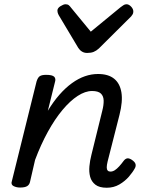

<svg xmlns="http://www.w3.org/2000/svg" viewBox="-20 -867 686 903"><path d="M482 16Q447 16 428.5 1.5Q410 -13 404 -35.5Q398 -58 400.5 -85Q403 -112 410 -139L461 -346Q468 -373 467.5 -394Q467 -415 454.5 -427Q442 -439 413 -439Q381 -439 345.5 -416Q310 -393 274 -350Q238 -307 205 -247Q172 -187 145 -115L121 -11Q118 2 107.5 8.5Q97 15 74 15Q57 15 43.5 8Q30 1 36 -16L152 -484Q158 -503 167.5 -509Q177 -515 197 -515Q226 -515 235 -506Q244 -497 238 -479L205 -346Q231 -389 259.5 -421.5Q288 -454 318.5 -476Q349 -498 379.5 -508.5Q410 -519 441 -519Q489 -519 516.5 -497Q544 -475 551 -432.5Q558 -390 542 -327L486 -107Q482 -90 482 -80Q482 -70 486.5 -65Q491 -60 499 -60Q510 -60 520 -66.5Q530 -73 540.5 -84.5Q551 -96 562 -111Q569 -120 577.5 -122Q586 -124 599 -116Q614 -106 617 -96.5Q620 -87 615 -77Q605 -58 586.5 -36.5Q568 -15 541.5 0.5Q515 16 482 16ZM575 -847Q586 -847 596.5 -836Q607 -825 607 -813Q607 -805 604 -800Q601 -795 597 -790L445 -639Q433 -628 420.5 -623Q408 -618 390 -618Q376 -618 365.5 -624.5Q355 -631 348 -642L256 -796Q252 -804 251 -809Q250 -814 250 -817Q250 -829 264.5 -838Q279 -847 288 -847Q298 -847 303.5 -842.5Q309 -838 314 -831L407 -718L547 -833Q554 -838 560.5 -842.5Q567 -847 575 -847Z"/></svg>

Font: Playwrite DE SAS
Style: Regular
Weight: 400
Designer: Veronika Burian, José Scaglione
Foundry: TypeTogether
Version: Version 1.002